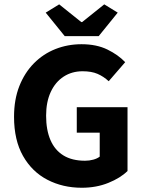

<svg xmlns="http://www.w3.org/2000/svg" viewBox="-20 -872 678 904"><path d="M365.3 12Q275.5 12 203.2 -25.6Q130.8 -63.1 88.4 -137.7Q46.1 -212.3 46.1 -322.1Q46.1 -403.4 71.1 -466.7Q96.2 -530.1 139.9 -574.2Q183.7 -618.4 241.2 -641.1Q298.8 -663.8 363.8 -663.8Q434.7 -663.8 485.9 -638.7Q537 -613.6 569.4 -579.2L491.8 -489.6Q467.6 -512 439.1 -524.3Q410.7 -536.5 368.7 -536.5Q318.6 -536.5 279.7 -511.3Q240.8 -486.1 219 -439.2Q197.1 -392.4 197.1 -327.1Q197.1 -260.1 217.6 -212.6Q238 -165.2 278.6 -140.2Q319.1 -115.2 380.5 -115.2Q400.5 -115.2 419.1 -120.3Q437.7 -125.3 449.5 -134.6V-247.2H341.5V-367.4H580.4V-66.9Q547.1 -33.9 490.3 -11Q433.6 12 365.3 12ZM284.8 -701.8 195.2 -812.5 258.6 -851.5 362.7 -768H366.7L470.8 -851.5L534.3 -812.5L444.6 -701.8Z"/></svg>

Font: Source Sans Variable
Style: Regular
Weight: 200
Designer: Paul D. Hunt
Foundry: Adobe Systems Incorporated
Version: Version 3.006;hotconv 1.0.111;makeotfexe 2.5.65597